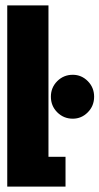

<svg xmlns="http://www.w3.org/2000/svg" viewBox="-20 -695 370 715"><path d="M7 0V-675H160.5V-111H224V0ZM251 -253Q217 -253 193.2 -276.8Q169.5 -300.5 169.5 -335Q169.5 -369 193.2 -392.8Q217 -416.5 251 -416.5Q283.5 -416.5 307 -392.8Q330.5 -369 330.5 -335Q330.5 -300.5 307 -276.8Q283.5 -253 251 -253Z"/></svg>

Font: Anybody UltraCondensed ExtraBold
Style: Regular
Weight: 800
Width: 1
Designer: Tyler Finck
Foundry: Etcetera Type Company
Version: Version 1.010; ttfautohint (v1.8.3) -l 8 -r 50 -G 200 -x 14 